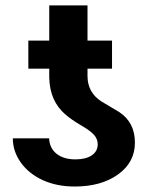

<svg xmlns="http://www.w3.org/2000/svg" viewBox="-20 -678 554 708"><path d="M393.1 -424.8H302.7V-397.5Q302.7 -337.4 353.5 -304.2L419.9 -264.6Q477.5 -226.6 477.5 -151.9Q477.5 -79.6 415.5 -34.9Q353.5 9.8 255.4 9.8Q189 9.8 137.5 -13.9Q85.9 -37.6 56.6 -78.9Q27.3 -120.1 27.3 -168H161.1Q162.6 -131.8 188.5 -111.1Q214.4 -90.3 258.3 -90.3Q296.4 -90.3 318.4 -105.2Q340.3 -120.1 340.3 -146Q340.3 -164.6 327.6 -179.7Q314.9 -194.8 279.3 -215.6Q243.7 -236.3 221.7 -255.4Q163.1 -305.2 161.6 -392.6V-424.8H84.5V-528.3H161.6V-658.2H302.7V-528.3H393.1Z"/></svg>

Font: Roboto
Style: Bold
Weight: 700
Designer: Google
Version: Version 2.134; 2016; ttfautohint (v1.6)